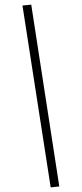

<svg xmlns="http://www.w3.org/2000/svg" viewBox="-68 -978 491 1153"><g transform="rotate(5 177.5 -401.5)"><path d="M284 140 335 130 72 -943 20 -933Z"/></g></svg>

Font: Inknut
Style: Antiqua
Weight: 400
Designer: Claus Eggers Srensen
Foundry: Claus Eggers Srensen
Version: Version 1.000; ttfautohint (v1.2) -l 7 -r 28 -G 50 -x 13 -D 